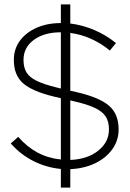

<svg xmlns="http://www.w3.org/2000/svg" viewBox="-20 -787 592 874"><path d="M257 67V-18Q192 -24 133 -53.5Q74 -83 29 -134L63 -164Q143 -72 257 -61V-340L227 -347Q127 -371 85 -408Q43 -445 43 -514Q43 -564 70.5 -601.5Q98 -639 146.5 -660.5Q195 -682 257 -682V-767H300V-680Q356 -673 409 -650.5Q462 -628 508 -591L480 -557Q440 -590 394 -610.5Q348 -631 300 -637V-374L327 -368Q432 -344 476 -306Q520 -268 520 -198Q520 -148 491.5 -108Q463 -68 413.5 -44Q364 -20 300 -17V67ZM257 -384V-640Q181 -640 134 -605.5Q87 -571 87 -514Q87 -480 100.5 -457.5Q114 -435 147 -419Q180 -403 237 -389ZM300 -59Q378 -62 427 -101Q476 -140 476 -198Q476 -233 461.5 -256Q447 -279 412.5 -295.5Q378 -312 317 -326L300 -330Z"/></svg>

Font: Red Hat Display VF
Style: Regular
Weight: 300
Designer: Pentagram, MCKL
Foundry: Pentagram, MCKL
Version: Version 1.023